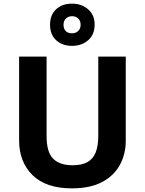

<svg xmlns="http://www.w3.org/2000/svg" viewBox="-20 -1025 796 1055"><path d="M671 -252Q671 -178 638.5 -118.5Q606 -59 540.5 -24.5Q475 10 375 10Q233 10 159 -62.5Q85 -135 85 -254V-714H236V-277Q236 -189 272 -153Q308 -117 379 -117Q429 -117 460 -134Q491 -151 505.5 -187Q520 -223 520 -278V-714H671ZM376.1 -773Q322 -773 288.5 -804Q255 -835 255 -889Q255 -943 288.3 -974Q321.5 -1005 375.9 -1005Q428 -1005 464 -974Q500 -943 500 -890.1Q500 -835 464.5 -804Q429 -773 376.1 -773ZM376 -842Q396 -842 409.5 -854.6Q423 -867.2 423 -889.1Q423 -911 409.6 -923.5Q396.2 -936 376.1 -936Q356 -936 342.5 -923.4Q329 -910.8 329 -888.9Q329 -867 341.2 -854.5Q353.3 -842 376 -842Z"/></svg>

Font: Noto Sans Sinhala
Style: Regular
Weight: 400
Designer: Jelle Bosma - Monotype Design Team
Foundry: Monotype Imaging Inc.
Version: Version 2.006